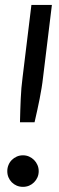

<svg xmlns="http://www.w3.org/2000/svg" viewBox="-20 -736 236 764"><path d="M186.5 -716.5 151.5 -429.5Q149 -407 145.5 -385.8Q142 -364.5 137.8 -343Q133.5 -321.5 128.5 -298.5Q123.5 -275.5 117.5 -249.5H59.5Q60 -275.5 60.8 -298.5Q61.5 -321.5 62.5 -343Q63.5 -364.5 65.2 -385.8Q67 -407 70 -429.5L105 -716.5ZM9 -55Q9 -68 13.8 -79.5Q18.5 -91 27 -99.5Q35.5 -108 46.8 -113Q58 -118 71.5 -118Q84.5 -118 95.8 -113Q107 -108 115.5 -99.5Q124 -91 129 -79.5Q134 -68 134 -55Q134 -41.5 129 -30.2Q124 -19 115.5 -10.5Q107 -2 95.8 2.8Q84.5 7.5 71.5 7.5Q58 7.5 46.8 2.8Q35.5 -2 27 -10.5Q18.5 -19 13.8 -30.2Q9 -41.5 9 -55Z"/></svg>

Font: Lato
Style: Italic
Weight: 400
Italic angle: -7°
Designer: Lukasz Dziedzic
Foundry: tyPoland Lukasz Dziedzic
Version: Version 2.007; 2014-02-27